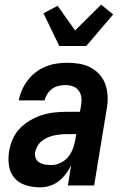

<svg xmlns="http://www.w3.org/2000/svg" viewBox="-20 -798 540 826"><path d="M152 8Q121 8 91.5 -1Q62 -10 43 -31.5Q24 -53 19 -83.5Q14 -114 19 -146Q23 -172 34 -198Q45 -224 64.5 -244.5Q84 -265 108.5 -279.5Q133 -294 159.5 -302.5Q186 -311 212.5 -314Q239 -317 265 -317H324L329 -345Q332 -362 330 -378.5Q328 -395 318.5 -408Q309 -421 293.5 -426.5Q278 -432 261 -432Q247 -432 232 -428.5Q217 -425 204.5 -416Q192 -407 183.5 -393.5Q175 -380 172 -366H61V-367Q65 -389 75 -411.5Q85 -434 100 -453.5Q115 -473 135 -488Q155 -503 177.5 -512Q200 -521 223.5 -524.5Q247 -528 269 -528Q296 -528 322.5 -523.5Q349 -519 371 -507Q393 -495 409.5 -476Q426 -457 434 -433Q442 -409 443 -382.5Q444 -356 439 -329L385 0H272L286 -87Q277 -68 263.5 -50Q250 -32 232.5 -18.5Q215 -5 194 1.5Q173 8 152 8ZM201 -88Q221 -88 241.5 -98Q262 -108 275 -125Q288 -142 295 -162Q302 -182 305 -202L308 -221H265Q252 -221 238.5 -219.5Q225 -218 211 -215Q197 -212 184 -206Q171 -200 159.5 -191Q148 -182 141 -169Q134 -156 131 -143Q129 -129 134 -117Q139 -105 150 -98.5Q161 -92 174 -90Q187 -88 201 -88ZM235 -600 167 -741 228 -773 303 -667 415 -778 467 -736 351 -600Z"/></svg>

Font: Iosevka Term Curly Oblique
Style: Bold
Weight: 700
Italic angle: -9°
Designer: Belleve Invis
Foundry: Belleve Invis
Version: Version 32.3.0